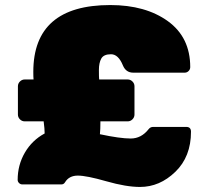

<svg xmlns="http://www.w3.org/2000/svg" viewBox="-20 -731 827 761"><path d="M535 10Q480 10 401.5 -12.5Q323 -35 288.5 -35Q254 -35 238 -9Q233 0 223 0H69Q61 0 55.5 -5.5Q50 -11 50 -18Q50 -77 78.5 -126Q107 -175 157 -202Q157 -220 153 -250H78Q67 -250 59 -258Q51 -266 51 -277V-389Q51 -400 59 -408Q67 -416 78 -416H113Q112 -425 112 -446Q112 -711 417 -711Q557 -711 645.5 -647Q734 -583 734 -465Q734 -456 727.5 -449.5Q721 -443 712 -443H508Q479 -443 467 -472Q449 -516 420 -516Q391 -516 381.5 -499Q372 -482 372 -453.5Q372 -425 373 -416H486Q497 -416 505 -408Q513 -400 513 -389V-277Q513 -266 505 -258Q497 -250 486 -250H378Q378 -217 376 -199Q456 -182 498 -182Q540 -182 569 -219Q576 -228 587 -228H718Q737 -228 737 -209Q737 -110 675 -50Q613 10 535 10Z"/></svg>

Font: Rubik One
Style: Regular
Weight: 400
Designer: Hubert and Fischer with Elvire Volk Leonovitch
Foundry: Hubert and Fischer with Elvire Volk Leonovitch
Version: Version 1.001